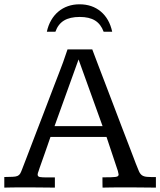

<svg xmlns="http://www.w3.org/2000/svg" viewBox="-25 -855 731 875"><path d="M395.5 -629.9Q395.5 -629.9 403.8 -607.9Q412.1 -585.9 425.8 -549.8Q439.5 -513.7 457.3 -467.5Q475.1 -421.4 493.4 -372.8Q511.7 -324.2 529.5 -277.8Q547.4 -231.4 561.5 -194.6Q575.7 -157.7 584.5 -134.5Q593.3 -111.3 593.8 -109.9Q602.5 -86.9 608.2 -74.5Q613.8 -62 622.1 -56.2Q630.4 -50.3 644.8 -49.1Q659.2 -47.9 685.5 -47.9V0Q658.2 0 631.3 -0.5Q604.5 -1 575.7 -1Q560.1 -1 545.4 -1Q530.8 -1 515.1 -1Q499.5 -1 481.9 -0.7Q464.4 -0.5 442.4 0Q442.4 -3.9 442.1 -12Q441.9 -20 441.9 -27.8V-46.9Q464.4 -46.9 478.5 -47.1Q492.7 -47.4 501 -48.6Q509.3 -49.8 512.5 -52.5Q515.6 -55.2 515.6 -60.1Q514.6 -62.5 514.2 -66.4Q513.7 -70.3 512.2 -75.7L460.4 -231H205.1Q204.6 -230 200.7 -218.5Q196.8 -207 190.9 -190.2Q185.1 -173.3 178.2 -153.8Q171.4 -134.3 165.3 -117.4Q159.2 -100.6 155.3 -89.1Q151.4 -77.6 151.4 -77.1Q146.5 -64.9 146.5 -59.6Q146.5 -50.3 156.5 -48.3Q166.5 -46.4 189.9 -46.4H225.1V0Q197.8 0 170.7 -0.5Q143.6 -1 115.7 -1Q101.1 -1 87.6 -1Q74.2 -1 60.1 -1Q45.9 -1 30 -0.7Q14.2 -0.5 -5.4 0V-48.3Q19 -48.8 33 -49.3Q46.9 -49.8 54.7 -53.2Q62.5 -56.6 66.7 -63.5Q70.8 -70.3 75.7 -83.5Q76.2 -85 81.8 -99.4Q87.4 -113.8 96.4 -137.2Q105.5 -160.6 117.2 -191.7Q128.9 -222.7 142.3 -257.3Q155.8 -292 169.7 -328.4Q183.6 -364.7 196.8 -399.4Q210 -434.1 221.9 -465.1Q233.9 -496.1 242.9 -519.5Q252 -543 257.3 -557.4Q262.7 -571.8 263.2 -573.2L282.7 -629.9ZM223.6 -280.3H442.4L333 -584ZM188.5 -710.4Q194.8 -739.7 208.3 -762.9Q221.7 -786.1 241 -802.2Q260.3 -818.4 284.7 -826.9Q309.1 -835.4 337.4 -835.4Q395 -835.4 434.3 -802.5Q473.6 -769.5 486.3 -710.4H447.3Q434.6 -745.1 408.2 -761.5Q381.8 -777.8 338.4 -777.8Q293.9 -777.8 266.8 -761.5Q239.7 -745.1 227.5 -710.4Z"/></svg>

Font: Kameron
Style: Regular
Weight: 400
Version: Version 1.000